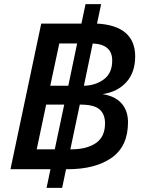

<svg xmlns="http://www.w3.org/2000/svg" viewBox="-20 -825 717 936"><path d="M31 0 181 -710H377L397 -805H473L453 -710Q546 -705 592.5 -664.5Q639 -624 639 -550Q639 -472 596 -424.5Q553 -377 480 -366Q540 -357 572 -321.5Q604 -286 604 -229Q604 -112 524.5 -56Q445 0 309 0H302L283 91H207L226 0ZM225 -407H313L356 -613H269ZM527 -530Q527 -609 432 -613L389 -407Q445 -408 486 -438Q527 -468 527 -530ZM159 -97H247L293 -315H205ZM373 -315H369L323 -97H327Q403 -97 447.5 -127.5Q492 -158 492 -224Q492 -268 465.5 -291.5Q439 -315 373 -315Z"/></svg>

Font: Geist Medium
Style: Italic
Weight: 500
Italic angle: -12°
Designer: Basement.studio, Andrés Briganti, Mateo Zaragoza
Foundry: Basement.studio, Vercel, Andrés Briganti, Guido Ferreyra, Mateo Zaragoza
Version: Version 1.500; ttfautohint (v1.8.4.7-5d5b)